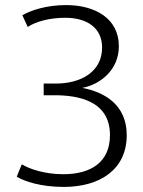

<svg xmlns="http://www.w3.org/2000/svg" viewBox="-20 -723 563 756"><path d="M46 -27C77 -9 140 13 231 13C373 13 479 -55 479 -191C479 -313 388 -361 304 -377C374 -390 448 -447 448 -541C448 -650 355 -703 240 -703C162 -703 101 -682 68 -663L89 -617C123 -639 177 -653 237 -653C323 -653 382 -613 382 -536C382 -441 300 -394 200 -394H152V-348H194C285 -348 413 -328 413 -191C413 -85 339 -37 229 -37C154 -37 93 -59 66 -76C59 -59 52 -44 46 -27Z"/></svg>

Font: Repo Light
Style: Regular
Weight: 300
Designer: Stefan Peev
Foundry: Context Ltd
Version: Version 001.502